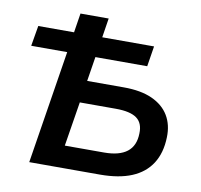

<svg xmlns="http://www.w3.org/2000/svg" viewBox="-79 -788 912 872"><g transform="rotate(10 377.5 -352.5)"><path d="M111 0 194 -522H28L44 -616H209L223 -705H353L339 -616H578L563 -522H324L306 -409H475Q554 -409 606 -385.5Q658 -362 683.5 -319.5Q709 -277 707 -219Q705 -147 673.5 -98Q642 -49 583 -24.5Q524 0 437 0ZM257 -102H438Q508 -102 544 -130Q580 -158 581 -215Q583 -263 553 -285Q523 -307 456 -307H290Z"/></g></svg>

Font: Nunito Sans 11pt
Style: Bold Italic
Weight: 700
Italic angle: -9°
Version: Version 3.101;gftools[0.9.27]